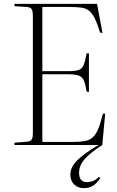

<svg xmlns="http://www.w3.org/2000/svg" viewBox="-20 -750 607 993"><path d="M414 223Q383 223 363.5 204Q344 185 344 154Q344 113 380.5 78Q417 43 489 0H55V-12L119 -17Q138 -19 144 -28.5Q150 -38 150 -63V-666Q150 -693 143.5 -703Q137 -713 117 -714L55 -718V-730H482L510 -580L498 -581Q483 -629 469.5 -656Q456 -683 439.5 -695.5Q423 -708 397.5 -711Q372 -714 333 -714H199V-382H333Q371 -382 388 -388.5Q405 -395 413 -414.5Q421 -434 428 -474H440V-275L428 -276Q422 -314 414 -333Q406 -352 387.5 -359Q369 -366 329 -366H199V-16H359Q395 -16 419 -20.5Q443 -25 459.5 -39.5Q476 -54 488 -83.5Q500 -113 512 -162H524L509 0Q451 37 420 70.5Q389 104 389 144Q389 192 431 192Q445 192 460 186.5Q475 181 491 165L499 171Q478 201 459 212Q440 223 414 223Z"/></svg>

Font: Display Extralight
Style: Regular
Weight: 200
Designer: Latin by Veronika Burian and Jose Scaglione. Greek by Irene Vlachou. Cyrillic by Vera Evstafieva.
Foundry: TypeTogether
Version: Version 3.002